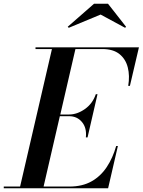

<svg xmlns="http://www.w3.org/2000/svg" viewBox="-66 -1002 760 1022"><path d="M469.5 -924.5 300 -854 294.5 -859.5 434.5 -982H509L605 -859.5L600 -854ZM302 -383.5H252.5L166 -9H304Q372 -9 421 -36.5Q470 -64 502.2 -112.8Q534.5 -161.5 552.5 -225H561.5L509.5 0H-46V-9H41L210.5 -741H123V-750H673.5L625.5 -545H616.5Q625.5 -598.5 614.2 -643Q603 -687.5 569.8 -714.2Q536.5 -741 478 -741H335.5L255 -392.5H302Q344.5 -392.5 385.8 -421.5Q427 -450.5 444 -500.5H453L400 -270.5H391Q396.5 -321 370.5 -352.2Q344.5 -383.5 302 -383.5Z"/></svg>

Font: Bodoni* 24pt Medium
Style: Italic
Weight: 500
Italic angle: -13°
Version: Version 2.3